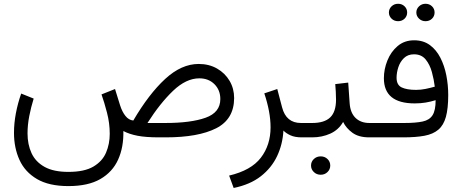

<svg xmlns="http://www.w3.org/2000/svg" viewBox="-20 -709 2385 991"><path d="M333 251.5Q232.9 251.5 170.9 215.1Q108.9 178.7 80.6 116.5Q52.2 54.2 52.2 -23.4Q52.2 -72.8 62 -124.5Q71.8 -176.3 89.4 -226.1L153.8 -200.2Q140.1 -156.2 131.1 -110.1Q122.1 -64 122.1 -20.5Q122.1 36.6 142.8 81.5Q163.6 126.5 210 152.3Q256.3 178.2 333 178.2Q415.5 178.2 461.9 150.9Q508.3 123.5 527.3 78.9Q546.4 34.2 546.4 -18.6Q546.4 -73.2 532.2 -127.7Q518.1 -182.1 503.9 -221.7L573.7 -249.5L600.1 -164.6Q610.8 -131.3 627.7 -110.4Q644.5 -89.4 668 -86.9Q748.5 -224.1 832.5 -301.5Q916.5 -378.9 1005.4 -378.9Q1059.1 -378.9 1100.3 -355.2Q1141.6 -331.5 1165 -291.7Q1188.5 -252 1188.5 -202.6Q1188 -93.8 1095.7 -46.9Q1003.4 0 835.4 0H800.8Q732.9 0 689.9 -8.3Q647 -16.6 616.7 -32.7Q618.7 50.3 589.8 114.5Q561 178.7 498 215.1Q435.1 251.5 333 251.5ZM1008.8 -304.7Q940.9 -304.7 873.5 -240.5Q806.2 -176.3 741.2 -74.2H833.5Q964.8 -74.2 1041 -101.3Q1117.2 -128.4 1117.2 -197.8Q1117.2 -244.1 1086.9 -274.4Q1056.6 -304.7 1008.8 -304.7Z M1537.1 0Q1502 0 1478.8 -10.7Q1455.6 -21.5 1442.9 -35.2Q1439 35.6 1410.4 96.4Q1381.8 157.2 1326.7 200.4Q1271.5 243.7 1186 261.2L1162.6 197.3Q1276.4 170.4 1326.4 105Q1376.5 39.6 1376.5 -51.8Q1376.5 -92.3 1368.2 -136.2Q1359.9 -180.2 1344.2 -227.1L1411.1 -249.5L1436 -154.8Q1457 -74.2 1533.2 -74.2H1554.7V0Z M1534.7 -74.2H1591.3Q1654.3 -74.2 1684.3 -103Q1714.4 -131.8 1714.4 -194.8Q1714.4 -216.8 1713.1 -236.6Q1711.9 -256.3 1710.4 -274.9L1777.3 -282.7L1784.7 -176.3Q1788.1 -126.5 1815.2 -100.3Q1842.3 -74.2 1886.7 -74.2H1901.4V0H1885.7Q1831.5 0 1799.1 -23.7Q1766.6 -47.4 1751 -79.6Q1727.5 -38.6 1684.8 -19.3Q1642.1 0 1591.3 0H1534.7ZM1585.4 145.5Q1585.4 125.5 1599.9 111.8Q1614.3 98.1 1635.3 98.1Q1656.2 98.1 1670.4 111.8Q1684.6 125.5 1684.6 145.5Q1684.6 165 1670.4 179Q1656.2 192.9 1635.3 192.9Q1614.3 192.9 1599.9 179Q1585.4 165 1585.4 145.5Z M2128.9 -644.5Q2128.9 -663.1 2142.8 -676.3Q2156.7 -689.5 2176.3 -689.5Q2196.3 -689.5 2209.7 -676.5Q2223.1 -663.6 2223.1 -644.5Q2223.1 -625.5 2209.7 -612.5Q2196.3 -599.6 2176.3 -599.6Q2156.7 -599.6 2142.8 -612.8Q2128.9 -626 2128.9 -644.5ZM1987.3 -644.5Q1987.3 -663.1 2001 -676.3Q2014.6 -689.5 2034.7 -689.5Q2054.7 -689.5 2068.1 -676.5Q2081.5 -663.6 2081.5 -644.5Q2081.5 -625.5 2068.1 -612.5Q2054.7 -599.6 2034.7 -599.6Q2014.6 -599.6 2001 -612.8Q1987.3 -626 1987.3 -644.5ZM2067.4 -74.2Q2126 -74.2 2161.4 -81.8Q2196.8 -89.4 2212.6 -114.3Q2228.5 -139.2 2228.5 -191.9Q2203.1 -184.1 2177.2 -179.7Q2151.4 -175.3 2120.6 -175.3Q1961.4 -175.3 1961.4 -305.2Q1961.4 -351.6 1979.5 -396.7Q1997.6 -441.9 2032.5 -471.4Q2067.4 -501 2117.7 -501Q2165 -501 2198.5 -476.6Q2231.9 -452.1 2252.9 -411.1Q2273.9 -370.1 2283.7 -320.1Q2293.5 -270 2293.5 -218.8Q2293.5 -148.9 2281.5 -105.7Q2269.5 -62.5 2242.4 -39.6Q2215.3 -16.6 2170.9 -8.3Q2126.5 0 2061.5 0H1881.8V-74.2ZM2127.4 -245.1Q2151.9 -245.1 2176 -250Q2200.2 -254.9 2224.1 -261.7Q2219.7 -298.3 2209.2 -336.9Q2198.7 -375.5 2177 -402.1Q2155.3 -428.7 2116.7 -428.7Q2085 -428.7 2064.9 -409.2Q2044.9 -389.6 2035.9 -361.8Q2026.9 -334 2026.9 -308.1Q2026.9 -270 2053.7 -257.6Q2080.6 -245.1 2127.4 -245.1Z"/></svg>

Font: Vazirmatn RD UI Light
Style: Regular
Weight: 300
Designer: Saber Rastikerdar
Foundry: Saber Rastikerdar
Version: Version 33.003